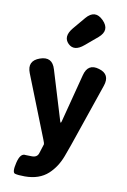

<svg xmlns="http://www.w3.org/2000/svg" viewBox="-117 -984 838 1270"><g transform="rotate(10 302.0 -349.0)"><path d="M143 219Q97 219 76.5 213Q56 207 72 140Q88 72 124 79Q129 80 167 80Q202 80 211 51Q224 12 231 -12Q232 -17 222 -42L57 -459Q26 -538 106 -566Q186 -594 210 -512L310 -183Q313 -172 315.5 -172Q318 -172 321 -183L405 -507Q426 -590 504 -566Q582 -543 554 -462L409 -39Q395 1 380 41Q352 116 299 165Q240 219 143 219ZM382 -705Q320 -652 277 -694Q234 -737 286 -800L355 -882Q411 -948 470 -889Q529 -830 464 -774Z"/></g></svg>

Font: Resource Han Rounded JP Heavy
Style: Regular
Weight: 900
Designer: Cyano Hao (round all glyphs); Ryoko NISHIZUKA 西塚涼子 (kana, bopomofo & ideographs); Paul D. Hunt (Latin, Greek & Cyrillic)
Foundry: Cyano Hao
Version: 0.990